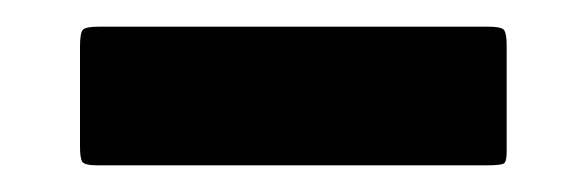

<svg xmlns="http://www.w3.org/2000/svg" viewBox="-20 -346 440 144"><path d="M53 -222Q43 -222 41.5 -225Q40 -228 40 -236V-311Q40 -321 42 -323.5Q44 -326 54 -326H346Q355 -326 357.5 -324Q360 -322 360 -312V-232Q360 -225 358 -223.5Q356 -222 345 -222Z"/></svg>

Font: Glory Thin ExtraBold
Style: Regular
Weight: 800
Version: Version 1.011